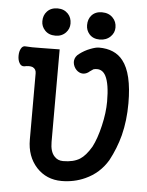

<svg xmlns="http://www.w3.org/2000/svg" viewBox="-51 -731 603 789"><g transform="rotate(5 250.0 -336.5)"><path d="M398.4 -631.8Q398.4 -656.2 382.8 -671.9Q366.2 -689.5 337.9 -689.5Q310.5 -689.5 294.9 -671.9Q281.2 -656.2 281.2 -631.8Q281.2 -610.4 294.9 -594.7Q310.5 -577.1 337.9 -577.1Q365.2 -577.1 382.8 -594.7Q398.4 -610.4 398.4 -631.8ZM212.9 -631.8Q212.9 -656.2 198.2 -671.9Q181.6 -689.5 155.3 -689.5Q127 -689.5 111.3 -671.9Q96.7 -656.2 96.7 -631.8Q96.7 -610.4 111.3 -594.7Q127 -577.1 155.3 -577.1Q181.6 -577.1 198.2 -594.7Q212.9 -610.4 212.9 -631.8ZM478.5 -326.2Q478.5 -449.2 437.5 -501Q404.3 -543.9 337.9 -543.9Q325.2 -543.9 302.7 -535.2Q279.3 -526.4 258.8 -510.7Q242.2 -499 240.2 -480.5Q239.3 -464.8 249 -450.2Q258.8 -436.5 273.4 -432.6Q290 -428.7 305.7 -440.4L307.6 -442.4Q319.3 -450.2 323.2 -453.1Q330.1 -455.1 337.9 -455.1Q361.3 -455.1 374 -430.7Q390.6 -398.4 390.6 -326.2Q390.6 -279.3 377.9 -225.6Q365.2 -170.9 346.7 -135.7Q324.2 -97.7 300.8 -83Q274.4 -66.4 231.4 -66.4Q209 -66.4 195.3 -82Q177.7 -100.6 177.7 -140.6V-522.5Q148.4 -521.5 105.5 -521.5Q57.6 -520.5 38.1 -522.5Q25.4 -524.4 18.6 -511.7Q11.7 -500 11.7 -481.4Q11.7 -463.9 18.6 -452.1Q25.4 -439.5 38.1 -440.4Q60.5 -445.3 73.2 -440.4Q87.9 -433.6 87.9 -416V-142.6Q87.9 -73.2 128.9 -28.3Q169.9 15.6 232.4 15.6Q284.2 15.6 329.1 -4.9Q387.7 -31.2 420.9 -86.9Q448.2 -137.7 462.9 -193.4Q478.5 -254.9 478.5 -326.2Z"/></g></svg>

Font: GungsuhChe
Style: Regular
Weight: 400
Monospace: yes
Version: Version 2.21